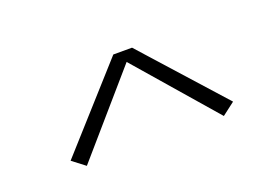

<svg xmlns="http://www.w3.org/2000/svg" viewBox="-49 -824 697 482"><g transform="rotate(-20 300.0 -583.0)"><path d="M117 -463 83 -489 275 -703H325L517 -489L483 -463L300 -674Z"/></g></svg>

Font: Iosevka Extralight Extended
Style: Regular
Weight: 200
Width: 7
Monospace: yes
Designer: Belleve Invis
Foundry: Belleve Invis
Version: Version 32.5.0; ttfautohint (v1.8.4)